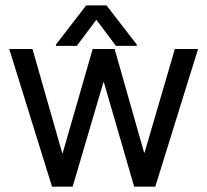

<svg xmlns="http://www.w3.org/2000/svg" viewBox="-20 -699 776 719"><path d="M174.8 0 14.6 -515.6H101.6L212.9 -126H214.8L327.1 -515.6H409.2L519.5 -127.9H521.5L634.8 -515.6H721.7L561.5 0H482.4L369.1 -390.6H367.2L252 0ZM267.6 -527.3H189.5V-532.2L302.7 -678.7H378.9L492.2 -532.2V-527.3H414.1L340.8 -625Z"/></svg>

Font: Inter Display V
Style: Regular
Weight: 400
Designer: Rasmus Andersson
Foundry: rsms
Version: Version 3.015;git-src